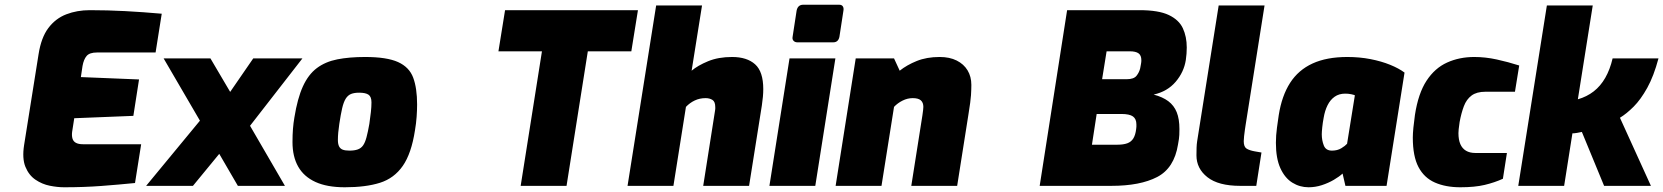

<svg xmlns="http://www.w3.org/2000/svg" viewBox="-20 -786 7034 812"><path d="M251 6Q223 6 190.5 -0.5Q158 -7 130 -26Q102 -45 87.5 -80.5Q73 -116 82 -173L143 -556Q154 -627 184.5 -667.5Q215 -708 260.5 -725.5Q306 -743 360 -743Q435 -743 510 -739Q585 -735 664 -728L638 -564H390Q359 -564 346.5 -549.5Q334 -535 329 -507L322 -460L568 -450L544 -296L294 -286L285 -228Q283 -212 286.5 -200Q290 -188 301 -182Q312 -176 331 -176H577L551 -12Q481 -5 408 0.5Q335 6 251 6Z M986 0 865 -208 672 -539H870L1009 -303L1185 0ZM598 0 863 -321 916 -146 796 0ZM997 -202 927 -359 1051 -539H1259Z M1438 6Q1363 6 1314 -16.5Q1265 -39 1241 -81.5Q1217 -124 1217 -185Q1217 -216 1219 -241Q1221 -266 1225 -289Q1238 -370 1261 -420.5Q1284 -471 1320 -498Q1356 -525 1406.5 -535Q1457 -545 1524 -545Q1616 -545 1663.5 -523.5Q1711 -502 1727.5 -457.5Q1744 -413 1744 -344Q1744 -320 1742 -292Q1740 -264 1735 -235Q1720 -137 1683.5 -84.5Q1647 -32 1587 -13Q1527 6 1438 6ZM1458 -149Q1479 -149 1493 -154Q1507 -159 1515.5 -171Q1524 -183 1530 -205.5Q1536 -228 1542 -262Q1546 -290 1548.5 -312Q1551 -334 1551 -353Q1551 -377 1538.5 -385.5Q1526 -394 1499 -394Q1478 -394 1464.5 -388.5Q1451 -383 1442 -368.5Q1433 -354 1427 -328Q1421 -302 1415 -262Q1412 -242 1410.5 -225.5Q1409 -209 1409 -194Q1409 -177 1414 -167Q1419 -157 1429.5 -153Q1440 -149 1458 -149Z M2182 0 2272 -569H2088L2116 -743H2678L2650 -569H2466L2376 0Z M2634 0 2755 -763H2949L2905 -487Q2931 -509 2974.5 -527Q3018 -545 3076 -545Q3139 -545 3173.5 -514Q3208 -483 3208 -409Q3208 -379 3202 -340L3148 0H2954L3004 -318Q3005 -322 3005 -325.5Q3005 -329 3005 -333Q3005 -356 2993 -363.5Q2981 -371 2964 -371Q2939 -371 2918 -361Q2897 -351 2881 -334L2828 0Z M3352 -607Q3342 -607 3336 -613.5Q3330 -620 3332 -630L3349 -741Q3354 -766 3377 -766H3529Q3540 -766 3544.5 -759Q3549 -752 3547 -741L3530 -630Q3525 -607 3504 -607ZM3234 0 3319 -539H3513L3428 0Z M3514 0 3599 -539H3761L3785 -487Q3815 -511 3857 -528Q3899 -545 3954 -545Q3996 -545 4026 -530Q4056 -515 4072 -488.5Q4088 -462 4088 -427Q4088 -408 4086.5 -383.5Q4085 -359 4076 -304L4028 0H3834L3881 -298Q3883 -312 3884 -320.5Q3885 -329 3885 -334Q3885 -352 3874.5 -361.5Q3864 -371 3840 -371Q3818 -371 3797 -360.5Q3776 -350 3761 -334L3708 0Z M4377 0 4493 -743H4799Q4880 -743 4923 -722.5Q4966 -702 4982.5 -666.5Q4999 -631 4999 -585Q4999 -572 4998 -559Q4997 -546 4995 -532Q4987 -481 4952 -440Q4917 -399 4859 -386Q4897 -376 4921 -358Q4945 -340 4956.5 -311.5Q4968 -283 4968 -240Q4968 -230 4967.5 -215.5Q4967 -201 4962 -175Q4946 -75 4874 -37.5Q4802 0 4680 0ZM4598 -174H4705Q4731 -174 4747.5 -180Q4764 -186 4773 -200.5Q4782 -215 4785 -240Q4786 -245 4786 -250Q4786 -255 4786 -260Q4786 -283 4771.5 -293.5Q4757 -304 4722 -304H4618ZM4641 -451H4745Q4775 -451 4786.5 -465.5Q4798 -480 4802 -497Q4804 -508 4805.5 -516Q4807 -524 4807 -531Q4807 -552 4795 -560.5Q4783 -569 4758 -569H4660Z M5225 0Q5133 0 5086.5 -36.5Q5040 -73 5040 -129Q5040 -146 5040.5 -161Q5041 -176 5043 -189L5134 -763H5328L5248 -258Q5247 -252 5245 -238Q5243 -224 5241.5 -210.5Q5240 -197 5240 -189Q5240 -165 5252 -157.5Q5264 -150 5286 -146L5315 -141L5293 0Z M5514 6Q5477 6 5445.5 -13.5Q5414 -33 5395 -74.5Q5376 -116 5376 -182Q5376 -213 5380.5 -246Q5385 -279 5388 -299Q5401 -381 5436 -435.5Q5471 -490 5531 -517.5Q5591 -545 5678 -545Q5730 -545 5776 -536Q5822 -527 5859 -512Q5896 -497 5920 -479L5844 0H5670L5658 -52Q5644 -39 5621 -25.5Q5598 -12 5570.5 -3Q5543 6 5514 6ZM5613 -149Q5636 -149 5652.5 -159Q5669 -169 5677 -178L5710 -383Q5706 -385 5694.5 -387.5Q5683 -390 5669 -390Q5643 -390 5624.5 -377Q5606 -364 5594.5 -341Q5583 -318 5578 -288Q5574 -267 5572 -247.5Q5570 -228 5570 -218Q5570 -193 5578.5 -171Q5587 -149 5613 -149Z M6156 6Q6094 6 6048.5 -14Q6003 -34 5979 -79.5Q5955 -125 5955 -204Q5955 -221 5957.5 -246.5Q5960 -272 5964 -300Q5978 -391 6013 -444.5Q6048 -498 6100 -521.5Q6152 -545 6215 -545Q6262 -545 6310 -534.5Q6358 -524 6405 -509L6387 -398H6262Q6225 -398 6203.5 -382Q6182 -366 6171 -337Q6160 -308 6153 -270Q6150 -251 6149 -239.5Q6148 -228 6148 -223Q6148 -195 6156 -176.5Q6164 -158 6180 -148.5Q6196 -139 6220 -139H6353L6336 -30Q6301 -14 6259 -4Q6217 6 6156 6Z M6401 0 6522 -763H6716L6653 -366Q6691 -377 6720 -399.5Q6749 -422 6769 -457Q6789 -492 6800 -539H6994Q6974 -464 6946.5 -414.5Q6919 -365 6889 -335Q6859 -305 6831 -288L6962 0H6764L6670 -228Q6661 -226 6649.5 -224Q6638 -222 6630 -222L6595 0Z"/></svg>

Font: Exo Thin Black
Style: Italic
Weight: 900
Italic angle: -9°
Version: Version 2.000